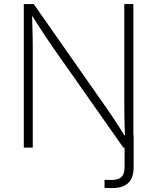

<svg xmlns="http://www.w3.org/2000/svg" viewBox="-20 -748 796 973"><path d="M509.8 204.1V163.6Q518.6 163.6 528.1 163.8Q537.6 164.1 543.5 164.1Q580.1 164.1 595.7 148.7Q611.3 133.3 611.3 98.1V-62.5H657.2V99.6Q657.2 152.8 630.1 179Q603 205.1 550.3 205.1Q540.5 205.1 529.1 204.8Q517.6 204.6 509.8 204.1ZM100.6 0V-727.5H150.9L517.6 -203.6Q533.7 -181.2 551 -154.8Q568.4 -128.4 586.7 -100.3Q605 -72.3 623 -42.5L614.3 -41.5Q612.8 -71.3 611.8 -100.6Q610.8 -129.9 610.4 -157.5Q609.9 -185.1 609.9 -209.5V-727.5H655.8V0H605L249.5 -505.9Q231.4 -531.7 213.6 -558.8Q195.8 -585.9 175.8 -616.7Q155.8 -647.5 132.3 -684.1L142.1 -685.5Q143.1 -650.4 144 -618.2Q145 -585.9 145.5 -557.9Q146 -529.8 146 -506.3V0Z"/></svg>

Font: Inter 17pt ExtraLight
Style: Regular
Weight: 250
Version: Version 4.001;git-66647c0bb